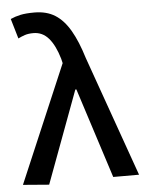

<svg xmlns="http://www.w3.org/2000/svg" viewBox="-56 -855 690 911"><g transform="rotate(-5 288.5 -400.0)"><path d="M141 10 17 0 255 -559 250 -580Q231 -645 201.5 -679Q172 -713 129 -713Q105 -713 88.5 -707.5Q72 -702 56 -694L28 -789Q50 -799 75.5 -804.5Q101 -810 142 -810Q200 -810 240.5 -784.5Q281 -759 311.5 -706.5Q342 -654 366 -575L570 0H447L309 -429H304Z"/></g></svg>

Font: Noto Sans KR Medium
Style: Regular
Weight: 500
Designer: Ryoko NISHIZUKA  (kana, bopomofo & ideographs); Paul D. Hunt (Latin, Greek & Cyrillic); Sandoll Communications , Soo-you
Foundry: Adobe
Version: Version 2.004-H2;hotconv 1.0.118;makeotfexe 2.5.65603